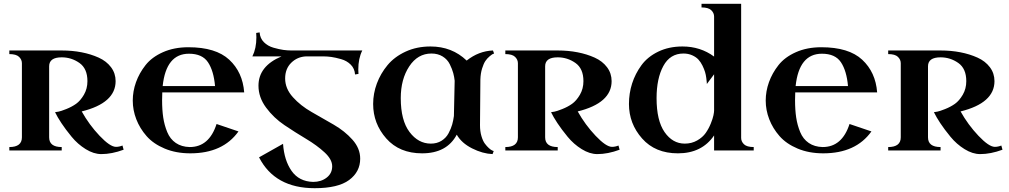

<svg xmlns="http://www.w3.org/2000/svg" viewBox="-20 -790 5297 1008"><path d="M623 -26 629 -4Q567 19 512 19Q472 19 430 -7Q388 -33 356 -72Q324 -111 302.5 -143.5Q281 -176 269 -201Q276 -202 287.5 -204Q299 -206 328 -217.5Q357 -229 379.5 -245Q402 -261 420.5 -292.5Q439 -324 439 -364Q439 -430 397 -459.5Q355 -489 304 -489Q238 -489 238 -442V-69Q238 -18 304 -18V0H29V-18Q95 -18 95 -69V-458Q95 -477 80 -491.5Q65 -506 29 -506V-525H304Q359 -525 408 -515.5Q457 -506 498 -487.5Q539 -469 563 -437Q587 -405 587 -364Q587 -249 409 -205Q448 -135 503 -77Q558 -19 589 -19Q606 -19 623 -26Z M1262 -305H832Q831 -291 831 -264Q831 -213 837 -173Q843 -133 858 -96.5Q873 -60 903 -39.5Q933 -19 976 -18Q1078 -18 1117 -139L1232 -100Q1150 15 979 15Q904 15 844.5 -10Q785 -35 749.5 -75.5Q714 -116 695.5 -164Q677 -212 677 -262Q677 -311 694 -358.5Q711 -406 744 -448Q777 -490 835.5 -516Q894 -542 969 -542Q1113 -542 1183.5 -476.5Q1254 -411 1262 -305ZM972 -508Q852 -508 834 -338H1109Q1102 -418 1072 -463Q1042 -508 972 -508Z M1305 -494Q1326 -536 1326 -594L1325 -617L1343 -620Q1345 -589 1365.5 -568.5Q1386 -548 1416 -539.5Q1446 -531 1467.5 -528Q1489 -525 1510 -525H1882Q1861 -483 1861 -425L1862 -402L1844 -399Q1842 -430 1821.5 -450.5Q1801 -471 1771 -479.5Q1741 -488 1719.5 -491Q1698 -494 1677 -494H1587Q1541 -492 1509 -460.5Q1477 -429 1477 -378Q1477 -325 1517.5 -280Q1558 -235 1616 -202Q1674 -169 1732 -135.5Q1790 -102 1830.5 -56.5Q1871 -11 1871 43Q1871 112 1813 155Q1755 198 1632 198Q1423 198 1340 36L1466 -35Q1472 52 1511 107.5Q1550 163 1624 165Q1666 165 1695 142.5Q1724 120 1724 83Q1724 47 1684 10Q1644 -27 1587 -61Q1530 -95 1473.5 -133Q1417 -171 1377 -225Q1337 -279 1337 -340Q1337 -443 1458 -494Z M2240 -546Q2353 -546 2430 -472Q2493 -522 2568 -525L2574 -509Q2571 -508 2566.5 -506Q2562 -504 2549.5 -493.5Q2537 -483 2528 -469.5Q2519 -456 2511 -430.5Q2503 -405 2502 -373Q2500 -175 2500 -133Q2500 -101 2507.5 -75.5Q2515 -50 2525.5 -36Q2536 -22 2546.5 -12.5Q2557 -3 2564 0L2572 3L2566 19Q2514 17 2458.5 -11Q2403 -39 2378 -83Q2326 15 2196 15Q2077 15 2008 -63Q1939 -141 1939 -244Q1939 -299 1958.5 -351.5Q1978 -404 2014.5 -448Q2051 -492 2109.5 -519Q2168 -546 2240 -546ZM2242 -36Q2274 -36 2298 -51Q2322 -66 2335 -90.5Q2348 -115 2354 -136.5Q2360 -158 2363 -181L2367 -366Q2365 -386 2359.5 -406.5Q2354 -427 2341.5 -452.5Q2329 -478 2304 -493.5Q2279 -509 2245 -509Q2173 -509 2128.5 -441.5Q2084 -374 2084 -275Q2084 -158 2130 -97Q2176 -36 2242 -36Z M3227 -26 3233 -4Q3171 19 3116 19Q3076 19 3034 -7Q2992 -33 2960 -72Q2928 -111 2906.5 -143.5Q2885 -176 2873 -201Q2880 -202 2891.5 -204Q2903 -206 2932 -217.5Q2961 -229 2983.5 -245Q3006 -261 3024.5 -292.5Q3043 -324 3043 -364Q3043 -430 3001 -459.5Q2959 -489 2908 -489Q2842 -489 2842 -442V-69Q2842 -18 2908 -18V0H2633V-18Q2699 -18 2699 -69V-458Q2699 -477 2684 -491.5Q2669 -506 2633 -506V-525H2908Q2963 -525 3012 -515.5Q3061 -506 3102 -487.5Q3143 -469 3167 -437Q3191 -405 3191 -364Q3191 -249 3013 -205Q3052 -135 3107 -77Q3162 -19 3193 -19Q3210 -19 3227 -26Z M3729 0V-79Q3665 15 3539 15Q3420 15 3351 -63Q3282 -141 3282 -244Q3282 -300 3298.5 -351.5Q3315 -403 3347.5 -447.5Q3380 -492 3436 -519Q3492 -546 3563 -546Q3657 -546 3729 -493V-703Q3729 -722 3714 -736.5Q3699 -751 3663 -751V-770H3871V-66Q3871 -47 3886 -32.5Q3901 -18 3937 -18V0ZM3575 -36Q3611 -36 3640 -52.5Q3669 -69 3685 -92Q3701 -115 3711.5 -141Q3722 -167 3725.5 -184Q3729 -201 3729 -209V-400L3691 -349Q3691 -352 3690.5 -358Q3690 -364 3688 -380.5Q3686 -397 3681.5 -412Q3677 -427 3668 -445.5Q3659 -464 3646.5 -477.5Q3634 -491 3613.5 -500Q3593 -509 3568 -509Q3498 -509 3462.5 -443.5Q3427 -378 3427 -275Q3427 -157 3469 -96.5Q3511 -36 3575 -36Z M4585 -305H4155Q4154 -291 4154 -264Q4154 -213 4160 -173Q4166 -133 4181 -96.5Q4196 -60 4226 -39.5Q4256 -19 4299 -18Q4401 -18 4440 -139L4555 -100Q4473 15 4302 15Q4227 15 4167.5 -10Q4108 -35 4072.5 -75.5Q4037 -116 4018.5 -164Q4000 -212 4000 -262Q4000 -311 4017 -358.5Q4034 -406 4067 -448Q4100 -490 4158.5 -516Q4217 -542 4292 -542Q4436 -542 4506.5 -476.5Q4577 -411 4585 -305ZM4295 -508Q4175 -508 4157 -338H4432Q4425 -418 4395 -463Q4365 -508 4295 -508Z M5237 -26 5243 -4Q5181 19 5126 19Q5086 19 5044 -7Q5002 -33 4970 -72Q4938 -111 4916.5 -143.5Q4895 -176 4883 -201Q4890 -202 4901.5 -204Q4913 -206 4942 -217.5Q4971 -229 4993.5 -245Q5016 -261 5034.5 -292.5Q5053 -324 5053 -364Q5053 -430 5011 -459.5Q4969 -489 4918 -489Q4852 -489 4852 -442V-69Q4852 -18 4918 -18V0H4643V-18Q4709 -18 4709 -69V-458Q4709 -477 4694 -491.5Q4679 -506 4643 -506V-525H4918Q4973 -525 5022 -515.5Q5071 -506 5112 -487.5Q5153 -469 5177 -437Q5201 -405 5201 -364Q5201 -249 5023 -205Q5062 -135 5117 -77Q5172 -19 5203 -19Q5220 -19 5237 -26Z"/></svg>

Font: Uncial Antiqua
Style: Regular
Weight: 400
Designer: Astigmatic (AOETI)
Foundry: Astigmatic (AOETI)
Version: Version 1.000